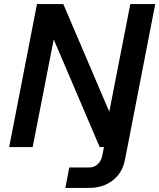

<svg xmlns="http://www.w3.org/2000/svg" viewBox="-20 -720 780 940"><path d="M481 40 489 0H468L243 -527L140 0H25L161 -700H290L515 -173L618 -700H740L604 0L591 65Q579 127 531.5 163.5Q484 200 416 200H300L319 100H416Q441 100 458.5 84Q476 68 481 40Z"/></svg>

Font: MedMera Sans Semibold
Style: Italic
Weight: 600
Italic angle: -11°
Designer: Kasper Nordkvist
Foundry: UNCUT.wtf
Version: Version 1.300